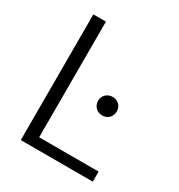

<svg xmlns="http://www.w3.org/2000/svg" viewBox="-167 -813 864 926"><g transform="rotate(30 265.0 -350.0)"><path d="M84 0V-700H154V-56H485V0ZM364 -299Q342 -299 327 -314Q312 -329 312 -351Q312 -373 327 -387.5Q342 -402 364 -402Q387 -402 401.5 -387.5Q416 -373 416 -351Q416 -329 401.5 -314Q387 -299 364 -299Z"/></g></svg>

Font: DM Sans 9pt Light
Style: Regular
Weight: 300
Version: Version 4.004;gftools[0.9.30]